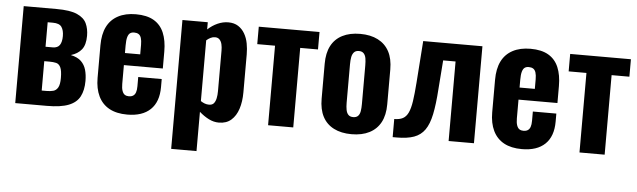

<svg xmlns="http://www.w3.org/2000/svg" viewBox="-49 -769 3783 1140"><g transform="rotate(5 1843.0 -199.0)"><path d="M52 0V-578H247Q329 -578 370.5 -559.5Q412 -541 427 -509Q442 -477 442 -435Q442 -381 419.5 -353Q397 -325 356 -313Q397 -304 418 -283.5Q439 -263 447.5 -233.5Q456 -204 456 -167Q456 -112 436.5 -74.5Q417 -37 370 -18.5Q323 0 241 0ZM202 -88H231Q253 -88 270.5 -92.5Q288 -97 298.5 -115Q309 -133 309 -172Q309 -216 299.5 -235.5Q290 -255 273 -259Q256 -263 233 -263H202ZM202 -349H245Q274 -349 286.5 -367.5Q299 -386 299 -421Q299 -455 285.5 -475Q272 -495 233 -495H202Z M720 10Q656 10 613 -13.5Q570 -37 548 -82.5Q526 -128 526 -192V-386Q526 -452 548 -496.5Q570 -541 614 -564.5Q658 -588 720 -588Q786 -588 827 -564Q868 -540 887.5 -494Q907 -448 907 -382V-281H675V-169Q675 -144 680.5 -128Q686 -112 696 -105.5Q706 -99 721 -99Q735 -99 745.5 -105.5Q756 -112 761 -126Q766 -140 766 -163V-218H906V-170Q906 -82 858 -36Q810 10 720 10ZM675 -353H766V-410Q766 -435 761 -450.5Q756 -466 745.5 -472.5Q735 -479 719 -479Q704 -479 694.5 -472Q685 -465 680 -447.5Q675 -430 675 -398Z M998 190V-578H1149V-535Q1176 -560 1207.5 -574Q1239 -588 1271 -588Q1306 -588 1330 -572.5Q1354 -557 1369 -531Q1384 -505 1390 -473Q1396 -441 1396 -408V-182Q1396 -126 1382 -83Q1368 -40 1339.5 -15Q1311 10 1266 10Q1235 10 1205.5 -5Q1176 -20 1149 -44V190ZM1199 -91Q1218 -91 1227.5 -102.5Q1237 -114 1241 -133Q1245 -152 1245 -175V-417Q1245 -438 1241 -455Q1237 -472 1227 -482.5Q1217 -493 1200 -493Q1186 -493 1173 -486.5Q1160 -480 1149 -470V-108Q1161 -100 1173 -95.5Q1185 -91 1199 -91Z M1559 0V-474H1453V-578H1815V-474H1709V0Z M2057 10Q1995 10 1951 -12.5Q1907 -35 1884.5 -78Q1862 -121 1862 -185V-393Q1862 -457 1884.5 -500Q1907 -543 1951 -565.5Q1995 -588 2057 -588Q2119 -588 2163 -565.5Q2207 -543 2230 -500Q2253 -457 2253 -393V-185Q2253 -121 2230 -78Q2207 -35 2163 -12.5Q2119 10 2057 10ZM2058 -92Q2077 -92 2087 -102.5Q2097 -113 2100 -131.5Q2103 -150 2103 -174V-403Q2103 -428 2100 -446Q2097 -464 2087 -475Q2077 -486 2058 -486Q2039 -486 2029 -475Q2019 -464 2015.5 -446Q2012 -428 2012 -403V-174Q2012 -150 2015.5 -131.5Q2019 -113 2029 -102.5Q2039 -92 2058 -92Z M2302 6V-102Q2333 -102 2353 -112.5Q2373 -123 2385 -148.5Q2397 -174 2403.5 -217.5Q2410 -261 2415 -329L2433 -578H2786V0H2635V-474H2561L2548 -303Q2542 -211 2529.5 -151Q2517 -91 2493 -57Q2469 -23 2429 -8.5Q2389 6 2326 6Z M3072 10Q3008 10 2965 -13.5Q2922 -37 2900 -82.5Q2878 -128 2878 -192V-386Q2878 -452 2900 -496.5Q2922 -541 2966 -564.5Q3010 -588 3072 -588Q3138 -588 3179 -564Q3220 -540 3239.5 -494Q3259 -448 3259 -382V-281H3027V-169Q3027 -144 3032.5 -128Q3038 -112 3048 -105.5Q3058 -99 3073 -99Q3087 -99 3097.5 -105.5Q3108 -112 3113 -126Q3118 -140 3118 -163V-218H3258V-170Q3258 -82 3210 -36Q3162 10 3072 10ZM3027 -353H3118V-410Q3118 -435 3113 -450.5Q3108 -466 3097.5 -472.5Q3087 -479 3071 -479Q3056 -479 3046.5 -472Q3037 -465 3032 -447.5Q3027 -430 3027 -398Z M3415 0V-474H3309V-578H3671V-474H3565V0Z"/></g></svg>

Font: Oswald SemiBold
Style: Regular
Weight: 600
Designer: Vernon Adams
Foundry: Vernon Adams
Version: Version 4.100; ttfautohint (v1.8.1.43-b0c9)